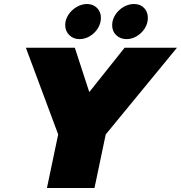

<svg xmlns="http://www.w3.org/2000/svg" viewBox="-20 -937 902 957"><path d="M305 -812Q305 -839 321 -863.5Q337 -888 362.5 -902.5Q388 -917 413 -917Q444 -917 463.5 -897.5Q483 -878 483 -848Q483 -820 467.5 -795.5Q452 -771 427.5 -756.5Q403 -742 376 -742Q346 -742 325.5 -762Q305 -782 305 -812ZM539 -811Q539 -839 555 -863.5Q571 -888 596 -902.5Q621 -917 648 -917Q679 -917 698 -897.5Q717 -878 717 -848Q717 -820 701.5 -795.5Q686 -771 661.5 -756.5Q637 -742 611 -742Q580 -742 559.5 -761.5Q539 -781 539 -811ZM270 -267 109 -699H353L425 -478L601 -699H862L507 -267L451 0H214Z"/></svg>

Font: Prompt Black
Style: Italic
Weight: 900
Italic angle: -12°
Designer: Katatrad Team
Foundry: CadsonDemak
Version: Version 1.001